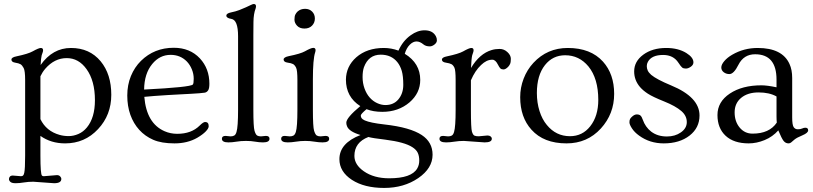

<svg xmlns="http://www.w3.org/2000/svg" viewBox="-20 -698 4029 951"><path d="M42.5 171.4 83.5 174.8Q89.8 174.8 93.8 171.9Q97.7 168.9 100.1 158.2Q104.5 138.7 104.5 72.3V-301.3Q104.5 -347.2 97.2 -361.1Q89.8 -375 81.5 -379.9Q73.2 -384.8 54.9 -387.7Q36.6 -390.6 36.6 -402.8Q36.6 -414.1 61.5 -418.9Q120.1 -431.2 142.1 -443.8Q171.9 -460.4 182.1 -460.4Q193.4 -460.4 193.4 -449.2Q193.4 -443.8 191.2 -438Q189 -432.1 186.5 -424.3Q183.1 -411.6 181.2 -376Q240.7 -460.4 331.5 -460.4Q423.8 -460.4 478.5 -394.5Q531.2 -330.6 531.2 -228.5Q531.2 -128.4 465.8 -58.6Q399.9 12.2 302.7 12.2Q232.4 12.2 180.2 -24.9V72.3Q180.2 164.6 188 171.9Q191.4 174.8 196.8 174.8L262.2 169.4Q272 169.4 277.8 175.5Q283.7 181.6 283.7 188.5Q283.7 209.5 248 209.5L145 202.1Q120.1 202.1 97.9 205.8Q75.7 209.5 57.1 209.5Q38.6 209.5 31.5 202.9Q24.4 196.3 24.4 189Q24.4 181.6 29.3 176.5Q34.2 171.4 42.5 171.4ZM180.2 -107.9Q209 -48.3 275.4 -29.8Q296.4 -23.9 320.3 -23.9Q344.2 -23.9 368.4 -34.4Q392.6 -44.9 410.6 -66.9Q450.2 -115.2 450.2 -201.7Q450.2 -297.9 408.7 -355.5Q369.6 -410.2 310.5 -410.2Q250 -410.2 204.1 -357.4Q189.9 -340.8 180.2 -320.3Z M678.2 -396.5Q744.1 -461.4 840.8 -461.4Q920.9 -461.4 970.2 -408.7Q1017.1 -357.9 1017.1 -283.2Q1017.1 -258.8 1010.5 -249.8Q1003.9 -240.7 994.1 -239Q984.4 -237.3 967.3 -236.1Q950.2 -234.9 925.8 -233.4Q901.4 -231.9 871.3 -230.5Q841.3 -229 810.1 -227.1Q738.3 -222.7 694.8 -218.3Q705.6 -86.9 795.4 -47.9Q824.7 -35.2 857.9 -35.2Q928.2 -35.2 969.2 -76.2Q986.8 -93.8 996.1 -93.8Q1013.7 -93.8 1013.7 -72.8Q1013.7 -62 999 -46.9Q984.4 -31.7 957 -15.6Q908.7 12.2 844.2 12.2Q779.8 12.2 739 -5.6Q698.2 -23.4 669.7 -54.9Q641.1 -86.4 625.7 -129.4Q610.4 -172.4 610.4 -224.9Q610.4 -277.3 628.4 -321.3Q646.5 -365.2 678.2 -396.5ZM693.8 -254.4Q922.9 -266.1 935.1 -279.3Q939.5 -284.2 939.5 -308.1Q939.5 -332 930.2 -354.7Q920.9 -377.4 905.3 -393.6Q873 -426.3 825.2 -426.3Q771 -426.3 733.9 -380.9Q694.8 -333.5 693.8 -254.4Z M1111.3 7.3Q1079.1 7.3 1079.1 -10.7Q1079.1 -24.9 1097.2 -24.9L1121.6 -22.5Q1132.8 -22.5 1140.1 -26.6Q1147.5 -30.8 1151.4 -44.4Q1159.2 -69.3 1159.2 -154.8V-518.6Q1159.2 -599.6 1125.5 -604.5Q1101.1 -608.4 1101.1 -620.6Q1101.1 -631.8 1124 -636.5Q1147 -641.1 1165.5 -648.2Q1184.1 -655.3 1198.2 -661.9Q1212.4 -668.5 1222.4 -673.3Q1232.4 -678.2 1236.8 -678.2Q1248 -678.2 1248 -667Q1248 -661.6 1246.1 -655.8Q1235.8 -629.4 1235.4 -588.9Q1234.9 -548.3 1234.9 -522.5V-154.8Q1234.9 -69.3 1240.7 -50Q1246.6 -30.8 1253.9 -26.6Q1261.2 -22.5 1272.5 -22.5L1296.9 -24.9Q1314.9 -24.9 1314.9 -10.7Q1314.9 7.3 1282.7 7.3Q1264.2 7.3 1244.1 3.7Q1224.1 0 1198.2 0Q1172.4 0 1151.1 3.7Q1129.9 7.3 1111.3 7.3Z M1454.1 -641.1Q1469.2 -654.3 1491 -654.3Q1512.7 -654.3 1526.1 -640.6Q1539.6 -627 1539.6 -606.2Q1539.6 -585.4 1525.6 -571Q1511.7 -556.6 1488 -556.6Q1464.4 -556.6 1451.4 -570.6Q1438.5 -584.5 1438.5 -600.8Q1438.5 -617.2 1442.9 -626Q1447.3 -634.8 1454.1 -641.1ZM1405.3 7.3Q1372.6 7.3 1372.6 -10.7Q1372.6 -24.9 1390.6 -24.9L1415 -22.5Q1426.3 -22.5 1433.6 -26.6Q1440.9 -30.8 1445.3 -44.4Q1453.1 -68.8 1453.1 -154.8V-301.8Q1453.1 -350.1 1446.5 -363Q1439.9 -376 1431.6 -380.6Q1423.3 -385.3 1404.1 -387.9Q1384.8 -390.6 1384.8 -403.3Q1384.8 -414.6 1410.2 -419.9Q1468.3 -431.6 1490.2 -443.8Q1520.5 -460.9 1531.7 -460.9Q1543 -460.9 1543 -449.7Q1543 -444.3 1541 -438.5Q1529.8 -404.8 1529.8 -305.7V-154.8Q1529.8 -68.8 1535.9 -49.8Q1542 -30.8 1549.3 -26.6Q1556.6 -22.5 1567.9 -22.5L1592.3 -24.9Q1610.4 -24.9 1610.4 -10.7Q1610.4 7.3 1577.6 7.3Q1559.1 7.3 1537.8 3.7Q1516.6 0 1492.2 0Q1467.8 0 1445.8 3.7Q1423.8 7.3 1405.3 7.3Z M1795.4 -157.2Q1767.1 -133.3 1767.1 -126Q1767.1 -118.7 1770.8 -113Q1774.4 -107.4 1786.6 -101.6Q1814.5 -89.4 1882.1 -81.8Q1949.7 -74.2 1995.1 -61Q2040.5 -47.9 2068.8 -29.3Q2122.6 5.9 2122.6 68.4Q2122.6 135.3 2051.8 184.1Q1980.5 232.9 1882.8 232.9Q1784.7 232.9 1723.1 192.9Q1661.1 152.3 1661.1 90.3Q1661.1 11.2 1765.6 -29.3Q1708.5 -46.4 1698.7 -73.2Q1695.3 -81.5 1695.3 -90.3Q1695.3 -114.7 1764.6 -172.4Q1693.4 -217.8 1693.4 -303.7Q1694.3 -369.6 1744.6 -414.1Q1797.4 -460.4 1881.3 -460.4Q1918 -460.4 1953.6 -447.3Q1975.1 -495.6 2014.2 -523.4Q2047.9 -547.9 2083 -547.9Q2123.5 -547.9 2139.2 -518.1Q2144 -509.3 2144 -498Q2144 -486.8 2132.1 -477.5Q2120.1 -468.3 2109.4 -468.3Q2089.4 -468.3 2078.1 -477.5Q2060.1 -492.7 2043 -492.7Q2025.9 -492.7 2009.5 -476.3Q1993.2 -460 1984.9 -431.6Q2061.5 -384.8 2061.5 -302.2Q2061.5 -236.8 2008.3 -190.9Q1953.1 -144 1873.5 -144Q1829.1 -144 1795.4 -157.2ZM1952.6 -205.1Q1977.5 -234.4 1977.5 -277.8Q1977.5 -321.3 1970 -346.9Q1962.4 -372.6 1947.8 -390.6Q1918 -427.2 1865.7 -427.2Q1805.7 -427.2 1782.7 -365.2Q1775.9 -345.7 1775.9 -316.2Q1775.9 -286.6 1785.4 -260Q1794.9 -233.4 1811 -215.1Q1827.1 -196.8 1847.9 -187.3Q1868.7 -177.7 1888.9 -177.7Q1909.2 -177.7 1925 -184.6Q1940.9 -191.4 1952.6 -205.1ZM1804.7 -19.5Q1735.4 7.3 1735.4 74.2Q1735.4 117.7 1782.2 150.4Q1832 185.1 1907.7 185.1Q2018.1 185.1 2046.4 136.7Q2056.6 119.6 2056.6 97.2Q2056.6 74.7 2049.3 59.1Q2042 43.5 2022.9 31.2Q1984.4 5.9 1888.2 -6.3Q1824.7 -13.7 1804.7 -19.5Z M2189.5 7.3Q2156.7 7.3 2156.7 -10.7Q2156.7 -24.9 2174.8 -24.9L2199.2 -22.5Q2210.4 -22.5 2217.8 -26.6Q2225.1 -30.8 2229 -44.4Q2236.8 -69.3 2236.8 -154.8V-300.8Q2236.8 -350.6 2230.7 -363Q2224.6 -375.5 2216.1 -380.1Q2207.5 -384.8 2188.2 -387.7Q2168.9 -390.6 2168.9 -402.8Q2168.9 -414.1 2193.8 -418.9Q2252 -431.2 2273.9 -443.4Q2303.7 -460.4 2314.7 -460.4Q2325.7 -460.4 2325.7 -449.2Q2325.7 -443.8 2323.5 -438Q2321.3 -432.1 2318.8 -423.8Q2314.9 -407.2 2313 -361.3Q2355.5 -432.6 2415.5 -450.2Q2433.1 -455.6 2454.8 -455.6Q2476.6 -455.6 2493.4 -439.9Q2510.3 -424.3 2510.3 -406.7Q2510.3 -389.2 2506.3 -380.9Q2502.4 -372.6 2496.6 -366.7Q2483.9 -354 2473.9 -354Q2463.9 -354 2458.5 -359.1Q2453.1 -364.3 2446.3 -377.9Q2434.1 -402.3 2418.9 -402.3Q2403.8 -402.3 2390.1 -395.8Q2376.5 -389.2 2362.8 -376Q2333 -348.1 2312.5 -300.3V-154.8Q2312.5 -62 2317.6 -45.7Q2322.8 -29.3 2330.3 -26.1Q2337.9 -22.9 2351.1 -22.9L2394.5 -26.9Q2404.3 -26.9 2410.2 -22.2Q2416 -17.6 2416 -10.7Q2416 7.3 2380.4 7.3L2277.3 0Q2252.4 0 2230.2 3.7Q2208 7.3 2189.5 7.3Z M2556.6 -216.8Q2556.6 -264.2 2573.7 -308.6Q2590.8 -353 2622.1 -386.7Q2690.4 -460.4 2792.5 -460.4Q2905.8 -460.4 2966.8 -392.6Q3022 -331.1 3022 -232.9Q3022 -133.8 2956.1 -61.5Q2888.7 12.2 2786.1 12.2Q2672.9 12.2 2612.3 -55.7Q2556.6 -117.2 2556.6 -216.8ZM2639.2 -237.3Q2639.2 -189.5 2652.3 -147.9Q2665.5 -106.4 2688.5 -79.1Q2733.9 -23.4 2803.2 -23.4Q2864.7 -23.4 2903.3 -72.3Q2943.4 -123 2943.4 -203.1Q2943.4 -309.1 2894.5 -369.1Q2848.6 -424.3 2779.3 -424.3Q2717.8 -424.3 2679.2 -375.5Q2639.2 -324.7 2639.2 -237.3Z M3109.4 -119.1Q3122.1 -131.3 3134 -131.3Q3146 -131.3 3152.3 -125.7Q3158.7 -120.1 3164.3 -103.8Q3169.9 -87.4 3180.4 -72.3Q3190.9 -57.1 3205.6 -45.9Q3237.3 -22 3283.2 -22Q3323.7 -22 3352.1 -42Q3381.8 -62.5 3381.8 -93.3Q3381.8 -124.5 3355 -147.9Q3326.2 -172.9 3269.5 -195.6Q3212.9 -218.3 3189 -233.9Q3165 -249.5 3149.9 -267.1Q3121.1 -300.8 3121.1 -344.2Q3121.1 -394 3166.3 -427.2Q3211.4 -460.4 3279.8 -460.4Q3338.9 -460.4 3379.4 -435.5Q3414.6 -413.6 3414.6 -389.2Q3414.6 -376.5 3401.6 -367.4Q3388.7 -358.4 3377.2 -358.4Q3365.7 -358.4 3359.4 -363Q3353 -367.7 3340.3 -387.2Q3315.4 -425.8 3264.6 -425.8Q3207.5 -425.8 3189 -391.6Q3183.6 -381.8 3183.6 -370.6Q3183.6 -359.4 3188.2 -348.9Q3192.9 -338.4 3205.6 -327.1Q3232.4 -304.7 3304.2 -274.9Q3444.8 -216.8 3444.8 -126Q3444.8 -64.9 3395.5 -26.4Q3345.7 12.2 3267.6 12.2Q3198.2 12.2 3145.5 -26.4Q3123 -42.5 3110.4 -61.8Q3097.7 -81.1 3097.7 -92Q3097.7 -103 3100.8 -108.6Q3104 -114.3 3109.4 -119.1Z M3968.8 -65.4Q3982.9 -65.4 3982.9 -52.5Q3982.9 -39.6 3954.6 -27.8Q3926.3 -16.1 3915 -6.6Q3903.8 2.9 3898.4 7.6Q3893.1 12.2 3885.7 12.2Q3871.1 12.2 3861.3 0Q3851.6 -12.2 3835 -52.2Q3807.1 -20.5 3767.3 -4.2Q3727.5 12.2 3688.5 12.2Q3614.7 12.2 3574.2 -25.4Q3533.7 -63 3533.7 -128.4Q3533.7 -193.8 3595 -234.6Q3656.2 -275.4 3751.5 -275.4Q3779.8 -275.4 3826.2 -265.6V-303.7Q3826.2 -429.2 3720.2 -429.2Q3664.1 -429.2 3637.7 -377.4Q3614.7 -331.1 3592.8 -331.1Q3576.7 -331.1 3564.7 -340.3Q3552.7 -349.6 3552.7 -363.8Q3552.7 -377.9 3567.4 -395.3Q3582 -412.6 3606.4 -426.8Q3664.1 -460.4 3732.9 -460.4Q3855 -460.4 3890.6 -380.9Q3903.8 -352.5 3903.8 -311.5V-116.7Q3903.8 -79.1 3911.1 -68.4Q3918.5 -57.6 3931.6 -57.6Q3944.8 -57.6 3953.1 -61.5Q3961.4 -65.4 3968.8 -65.4ZM3826.2 -220.2Q3791 -240.2 3737.3 -240.2Q3683.6 -240.2 3651.1 -213.4Q3618.7 -186.5 3618.7 -141.4Q3618.7 -96.2 3643.6 -66.2Q3668.5 -36.1 3707.5 -36.1Q3791 -36.1 3827.6 -90.8Q3826.2 -104.5 3826.2 -121.1Z"/></svg>

Font: Ovo
Style: Regular
Weight: 400
Designer: Nicole Fally
Foundry: Sorkin Type Co.
Version: Version 1.001